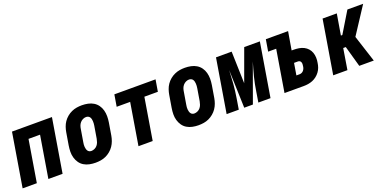

<svg xmlns="http://www.w3.org/2000/svg" viewBox="-12 -1136 3524 1752"><g transform="rotate(-20 1750.0 -260.0)"><path d="M0 0 86 -520H474L388 0H250L317 -406H205L138 0Z M707 8Q677 8 648 2Q619 -4 595 -18.5Q571 -33 555 -56Q539 -79 531 -107Q523 -135 523.5 -164.5Q524 -194 529 -225L549 -345Q553 -369 561.5 -394Q570 -419 585 -441Q600 -463 621 -480.5Q642 -498 666.5 -509Q691 -520 716 -524Q741 -528 766 -528Q796 -528 825 -522Q854 -516 878 -501.5Q902 -487 918.5 -464Q935 -441 942.5 -413Q950 -385 950 -355.5Q950 -326 945 -295L925 -175Q921 -151 912 -126Q903 -101 888 -79Q873 -57 852 -39.5Q831 -22 807 -11Q783 0 757.5 4Q732 8 707 8ZM707 -106Q723 -106 739 -113.5Q755 -121 765.5 -134Q776 -147 781.5 -162.5Q787 -178 790 -194L810 -314Q812 -325 812.5 -336Q813 -347 812.5 -357.5Q812 -368 809.5 -378Q807 -388 801.5 -396.5Q796 -405 786.5 -409.5Q777 -414 766 -414Q750 -414 734.5 -406.5Q719 -399 708 -386Q697 -373 691.5 -357.5Q686 -342 684 -326L664 -206Q662 -195 661 -184Q660 -173 661 -162.5Q662 -152 664.5 -142Q667 -132 672.5 -123.5Q678 -115 687 -110.5Q696 -106 707 -106Z M1125 0 1192 -406H1061L1080 -520H1480L1461 -406H1330L1263 0Z M1707 8Q1677 8 1648 2Q1619 -4 1595 -18.5Q1571 -33 1555 -56Q1539 -79 1531 -107Q1523 -135 1523.5 -164.5Q1524 -194 1529 -225L1549 -345Q1553 -369 1561.5 -394Q1570 -419 1585 -441Q1600 -463 1621 -480.5Q1642 -498 1666.5 -509Q1691 -520 1716 -524Q1741 -528 1766 -528Q1796 -528 1825 -522Q1854 -516 1878 -501.5Q1902 -487 1918.5 -464Q1935 -441 1942.5 -413Q1950 -385 1950 -355.5Q1950 -326 1945 -295L1925 -175Q1921 -151 1912 -126Q1903 -101 1888 -79Q1873 -57 1852 -39.5Q1831 -22 1807 -11Q1783 0 1757.5 4Q1732 8 1707 8ZM1707 -106Q1723 -106 1739 -113.5Q1755 -121 1765.5 -134Q1776 -147 1781.5 -162.5Q1787 -178 1790 -194L1810 -314Q1812 -325 1812.5 -336Q1813 -347 1812.5 -357.5Q1812 -368 1809.5 -378Q1807 -388 1801.5 -396.5Q1796 -405 1786.5 -409.5Q1777 -414 1766 -414Q1750 -414 1734.5 -406.5Q1719 -399 1708 -386Q1697 -373 1691.5 -357.5Q1686 -342 1684 -326L1664 -206Q1662 -195 1661 -184Q1660 -173 1661 -162.5Q1662 -152 1664.5 -142Q1667 -132 1672.5 -123.5Q1678 -115 1687 -110.5Q1696 -106 1707 -106Z M1981 0 2067 -520H2219L2228 -210L2341 -520H2493L2407 0H2289L2306 -104Q2311 -137 2317.5 -170.5Q2324 -204 2332.5 -237Q2341 -270 2350.5 -303Q2360 -336 2370 -370L2236 0H2152L2140 -370Q2138 -336 2136.5 -303Q2135 -270 2132.5 -237Q2130 -204 2125.5 -170.5Q2121 -137 2116 -104L2099 0Z M2543 0 2610 -406H2532L2551 -520H2767L2737 -343H2757Q2782 -343 2807 -339Q2832 -335 2854 -324Q2876 -313 2892 -295Q2908 -277 2916 -254.5Q2924 -232 2925 -206.5Q2926 -181 2921 -155Q2918 -133 2910.5 -112Q2903 -91 2889 -72Q2875 -53 2856.5 -38.5Q2838 -24 2817 -15.5Q2796 -7 2774 -3.5Q2752 0 2730 0ZM2700 -114H2730Q2741 -114 2751.5 -118.5Q2762 -123 2769.5 -132Q2777 -141 2781 -151.5Q2785 -162 2786 -173Q2788 -183 2788 -192.5Q2788 -202 2785 -210.5Q2782 -219 2774.5 -224Q2767 -229 2757 -229H2719Z M3016 0 3102 -520H3240L3206 -317H3220L3343 -520H3496L3326 -260L3410 0H3269L3212 -203H3187L3154 0Z"/></g></svg>

Font: Iosevka Heavy Oblique
Style: Regular
Weight: 900
Italic angle: -9°
Monospace: yes
Designer: Belleve Invis
Foundry: Belleve Invis
Version: Version 32.5.0; ttfautohint (v1.8.4)